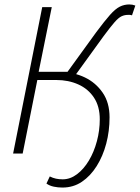

<svg xmlns="http://www.w3.org/2000/svg" viewBox="-20 -691 629 864"><path d="M258 -366Q313 -366 362 -342.5Q411 -319 442 -274Q473 -229 473 -163Q473 -101 458 -44.5Q443 12 415 56.5Q387 101 348.5 127Q310 153 261 153Q241 153 222 149Q203 145 189 135L204 103Q218 110 232 113Q246 116 262 116Q296 116 326.5 93Q357 70 380 31.5Q403 -7 416 -55.5Q429 -104 429 -154Q429 -212 403 -251.5Q377 -291 332.5 -311Q288 -331 233 -331H148L82 0H39L170 -659H213L154 -368H284L413 -546Q451 -597 475 -624Q499 -651 519 -661Q539 -671 562 -671Q576 -671 589 -666L574 -622Q568 -624 564 -624Q560 -624 555 -624Q541 -624 527.5 -618Q514 -612 495.5 -591Q477 -570 446 -528L315 -347Z"/></svg>

Font: Source Sans 3 Light
Style: Italic
Weight: 300
Italic angle: -11°
Designer: Paul D. Hunt
Foundry: Adobe
Version: Version 3.046;hotconv 1.0.118;makeotfexe 2.5.65603